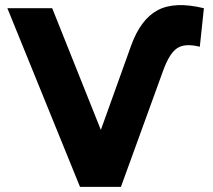

<svg xmlns="http://www.w3.org/2000/svg" viewBox="-20 -732 833 752"><path d="M293.4 0 8.8 -700H184.4L375 -223.1L493.8 -554Q531 -656.6 597.6 -692.1Q664.1 -727.6 778.6 -699.8L762.6 -548.9Q704.4 -563.5 674.1 -543.4Q643.7 -523.3 619.5 -456.8L453.6 0Z"/></svg>

Font: Montserrat Thin
Style: Regular
Weight: 100
Designer: Julieta Ulanovsky
Foundry: Julieta Ulanovsky
Version: Version 9.000